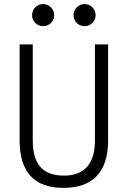

<svg xmlns="http://www.w3.org/2000/svg" viewBox="-20 -911 626 941"><path d="M291 9.8C434.1 9.8 509.8 -67.4 509.8 -222.7V-693.4H445.3V-222.7C445.3 -108.4 393.6 -50.3 293 -50.3C187.5 -50.3 140.6 -108.4 140.6 -222.7V-693.4H76.2V-222.7C76.2 -67.4 147.9 9.8 291 9.8ZM191.4 -782.7C221.2 -782.7 245.6 -806.6 245.6 -836.4C245.6 -866.7 221.2 -891.1 191.4 -891.1C161.6 -891.1 137.2 -866.7 137.2 -836.4C137.2 -806.6 161.6 -782.7 191.4 -782.7ZM394.5 -782.7C424.3 -782.7 448.7 -806.6 448.7 -836.4C448.7 -866.7 424.3 -891.1 394.5 -891.1C364.7 -891.1 340.3 -866.7 340.3 -836.4C340.3 -806.6 364.7 -782.7 394.5 -782.7Z"/></svg>

Font: Cascadia Mono Light
Style: Regular
Weight: 300
Monospace: yes
Designer: Aaron Bell
Foundry: Saja Typeworks
Version: Version 2404.023